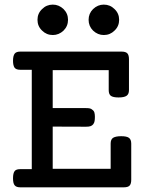

<svg xmlns="http://www.w3.org/2000/svg" viewBox="-20 -800 640 820"><path d="M159.7 -761.2Q178.7 -780.3 205.6 -780.3Q231.4 -780.3 251.5 -761.2Q270.5 -742.2 270.5 -715.3Q270.5 -688.5 251.5 -669.4Q231.4 -650.4 205.6 -650.4Q178.7 -650.4 159.7 -669.4Q140.1 -688 140.1 -715.3Q140.1 -742.7 159.7 -761.2ZM377.4 -761.2Q397.5 -780.3 423.3 -780.3Q450.2 -780.3 469.2 -761.2Q488.8 -742.7 488.8 -715.3Q488.8 -688 469.2 -669.4Q450.2 -650.4 423.3 -650.4Q397.5 -650.4 377.4 -669.4Q358.4 -688.5 358.4 -715.3Q358.4 -742.2 377.4 -761.2ZM205.1 -79.1H452.6V-186.5Q452.6 -204.6 462.9 -211.4Q474.1 -218.3 497.6 -218.3Q520.5 -218.3 529.8 -211.9Q540.5 -205.1 540.5 -186.5V-32.7Q540.5 -14.6 533.4 -7.3Q526.4 0 509.3 0H66.4Q49.3 0 42.5 -8.8Q35.6 -17.1 35.6 -38.6Q35.6 -61 43 -69.8Q49.3 -77.6 66.4 -77.6H115.7V-502H66.4Q48.8 -502 42 -511.2Q35.6 -521 35.6 -540.5Q35.6 -562 43 -571.3Q49.8 -579.6 66.4 -579.6H499.5Q516.6 -579.6 523.7 -572.3Q530.8 -564.9 530.8 -546.9V-415Q530.8 -397.9 520.5 -390.9Q510.3 -383.8 486.3 -383.8Q463.4 -383.8 453.6 -390.6Q444.3 -397.5 444.3 -415V-500.5H205.1V-338.4H345.7Q357.9 -338.4 364 -336.9Q370.1 -335.4 374 -331.5Q381.3 -326.7 383.3 -318.8Q385.3 -311 385.3 -301.3Q385.3 -290.5 384 -283Q382.8 -275.4 377.9 -269Q373.5 -263.7 366.7 -261.2Q359.9 -258.8 347.7 -258.8L205.1 -259.3Z"/></svg>

Font: Courier Prime Medium
Style: Regular
Weight: 500
Designer: Alan Dague-Greene
Foundry: Quote-Unquote Apps
Version: Version 1.202